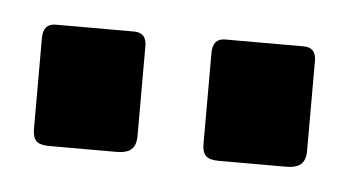

<svg xmlns="http://www.w3.org/2000/svg" viewBox="-26 -776 336 185"><g transform="rotate(5 142.0 -683.5)"><path d="M110 -642Q110 -633 105.5 -629Q101 -625 91 -625H26Q17 -625 13.5 -628.5Q10 -632 10 -640V-728Q10 -742 22 -742H98Q110 -742 110 -729ZM274 -642Q274 -633 269.5 -629Q265 -625 255 -625H190Q181 -625 177.5 -628.5Q174 -632 174 -640V-728Q174 -742 186 -742H262Q274 -742 274 -729Z"/></g></svg>

Font: Libre Franklin Medium
Style: Regular
Weight: 500
Designer: Pablo Impallari, Rodrigo Fuenzalida
Foundry: Impallari Type
Version: Version 1.002; ttfautohint (v1.5)